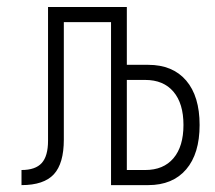

<svg xmlns="http://www.w3.org/2000/svg" viewBox="-20 -538 626 558"><path d="M42.5 0V-43.9Q83 -43.9 101.3 -64.2Q119.6 -84.5 119.6 -128.9V-517.6H348.6V-349.6H410.6Q481.9 -349.6 521 -304Q560.1 -258.3 560.1 -174.8Q560.1 -91.3 521 -45.7Q481.9 0 410.6 0H302.7V-473.6H165.5V-132.3Q165.5 -63 136.5 -31.5Q107.4 0 42.5 0ZM348.6 -43.9H401.9Q455.1 -43.9 484.1 -78.1Q513.2 -112.3 513.2 -174.8Q513.2 -237.3 484.1 -271.5Q455.1 -305.7 401.9 -305.7H348.6Z"/></svg>

Font: Cascadia Mono NF ExtraLight
Style: Regular
Weight: 200
Monospace: yes
Designer: Aaron Bell
Foundry: Saja Typeworks
Version: Version 2404.023; ttfautohint (v1.8.4)